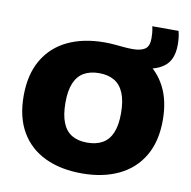

<svg xmlns="http://www.w3.org/2000/svg" viewBox="-80 -794 877 882"><g transform="rotate(10 358.0 -353.0)"><path d="M357.5 8Q259.5 8 186.5 -26.5Q113.5 -61 73.5 -129Q33.5 -197 33.5 -297Q33.5 -397 73.5 -465.2Q113.5 -533.5 186.2 -568.2Q259 -603 357.5 -603Q381 -603 403.8 -601Q426.5 -599 448 -597Q469.5 -595 489 -595Q527.5 -595 546.8 -608.5Q566 -622 566 -658Q566 -669.5 565 -683Q564 -696.5 560 -714H682.5Q687 -697 688.5 -681.2Q690 -665.5 690 -650Q690 -580 649.2 -548.8Q608.5 -517.5 542 -517.5L555.5 -553Q616 -516.5 649.2 -452.2Q682.5 -388 682.5 -297Q682.5 -197.5 642.2 -129.5Q602 -61.5 529 -26.8Q456 8 357.5 8ZM357.5 -135.5Q400 -135.5 429.2 -152.2Q458.5 -169 473.2 -204.2Q488 -239.5 488 -294.5Q488 -352 472.8 -388.8Q457.5 -425.5 428.5 -442.5Q399.5 -459.5 357.5 -459.5Q316 -459.5 287 -443Q258 -426.5 243 -391.2Q228 -356 228 -300.5Q228 -242 242.8 -205.8Q257.5 -169.5 286.2 -152.5Q315 -135.5 357.5 -135.5Z"/></g></svg>

Font: Encode Sans SC ExtraBold
Style: Regular
Weight: 800
Version: Version 3.002